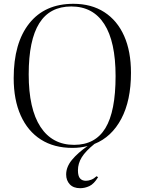

<svg xmlns="http://www.w3.org/2000/svg" viewBox="-20 -764 761 1010"><path d="M402 226Q366 226 347 205.5Q328 185 328 154Q328 114 358.5 77Q389 40 441 4Q403 14 361 14Q264 14 195 -30Q126 -74 89 -156.5Q52 -239 52 -353Q52 -538 134 -641Q216 -744 366 -744Q461 -744 529 -700Q597 -656 633 -575Q669 -494 669 -381Q669 -235 618 -139Q567 -43 477 -7Q430 31 410 63.5Q390 96 390 132Q390 162 401 174.5Q412 187 432 187Q445 187 459.5 181.5Q474 176 488 163L496 168Q474 204 450 215Q426 226 402 226ZM370 -2Q481 -2 534.5 -90Q588 -178 588 -364Q588 -545 528.5 -637.5Q469 -730 355 -730Q242 -730 186.5 -641.5Q131 -553 131 -373Q131 -191 193 -96.5Q255 -2 370 -2Z"/></svg>

Font: Literata 72pt Light
Style: Regular
Weight: 300
Designer: Latin by Veronika Burian and Jose Scaglione. Greek by Irene Vlachou. Cyrillic by Vera Evstafieva.
Foundry: TypeTogether
Version: Version 3.002